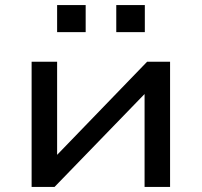

<svg xmlns="http://www.w3.org/2000/svg" viewBox="-20 -733 791 753"><path d="M104 0V-491H204V-104H183L557 -491H647V0H547V-387H569L194 0ZM436 -607V-713H548V-607ZM204 -607V-713H316V-607Z"/></svg>

Font: Nunito Sans 10pt Expanded Medium
Style: Regular
Weight: 500
Width: 7
Designer: Vernon Adams
Foundry: Vernon Adams
Version: Version 3.101;gftools[0.9.27]